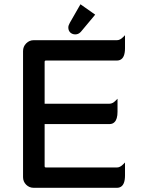

<svg xmlns="http://www.w3.org/2000/svg" viewBox="-20 -877 663 903"><path d="M88.4 -43.9V-636.7Q88.4 -658.2 103.3 -673.1Q118.2 -688 138.7 -688H530.3Q544.4 -688 558.6 -702.1L567.9 -711.4V-650.4Q567.9 -604 543.5 -594.7Q537.1 -592.3 530.3 -592.3H196.3Q192.9 -592.3 191.4 -590.8Q189.9 -589.4 189.9 -585.9V-389.2H495.1Q509.3 -389.2 523.4 -403.3L532.7 -412.6V-351.6Q532.7 -316.4 518.6 -302.7Q509.8 -293.5 495.1 -293.5H189.9V-95.7Q189.9 -92.3 191.4 -90.8Q192.9 -89.4 196.3 -89.4H530.3Q544.4 -89.4 558.6 -103.5L567.9 -112.8V-51.8Q567.9 -5.4 543.5 3.9Q537.1 6.3 530.3 6.3H138.7Q117.7 6.3 103 -8.3Q88.4 -22.9 88.4 -43.9ZM427.7 -808.1 360.8 -728 357.9 -725.1Q348.1 -715.3 334 -715.3Q322.3 -715.3 313.5 -721.7Q310.5 -724.1 310.1 -724.6Q301.3 -733.4 301.3 -748Q301.3 -757.3 308.6 -770L358.4 -856.9Z"/></svg>

Font: YuPearl-Medium
Style: Medium
Weight: 500
Designer: Max Yao
Foundry: Max-Everyday
Version: Version 1.011; ttfautohint (v1.8.3)